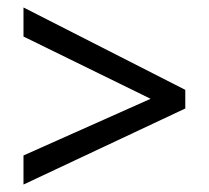

<svg xmlns="http://www.w3.org/2000/svg" viewBox="-20 -617 560 515"><path d="M43 -200 384 -352 43 -519V-597L477 -376V-326L43 -122Z"/></svg>

Font: Noto Sans Hebrew SemiCondensed
Style: Regular
Weight: 400
Width: 4
Designer: Monotype Design Team
Foundry: Monotype Imaging Inc.
Version: Version 2.003